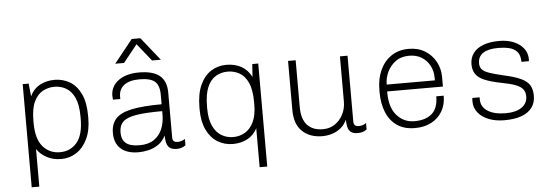

<svg xmlns="http://www.w3.org/2000/svg" viewBox="-55 -925 3711 1283"><g transform="rotate(-5 1800.0 -283.5)"><path d="M110 181V-511H150L159 -425Q182 -474 225.5 -497.5Q269 -521 324 -521Q380 -521 426 -494Q472 -467 499.5 -409.5Q527 -352 527 -261V-247Q527 -165 499.5 -107.5Q472 -50 426 -20Q380 10 324 10Q270 10 228 -12Q186 -34 161 -71V181ZM319 -36Q389 -36 432.5 -87Q476 -138 476 -247V-261Q476 -341 454.5 -387.5Q433 -434 397.5 -454.5Q362 -475 319 -475Q279 -475 242.5 -456Q206 -437 183 -390.5Q160 -344 160 -261V-247Q160 -139 204.5 -87.5Q249 -36 319 -36Z M843 10Q764 10 723 -27.5Q682 -65 682 -133Q682 -192 714 -228Q746 -264 821 -280Q896 -296 1023 -296V-360Q1023 -423 993 -449Q963 -475 890 -475Q823 -475 787 -448Q751 -421 751 -371V-355H702Q700 -379 699.5 -386Q699 -393 699 -391Q699 -389 699.5 -384.5Q700 -380 700 -381Q700 -444 752 -482.5Q804 -521 890 -521Q984 -521 1029 -484Q1074 -447 1074 -370V-69Q1074 -50 1083.5 -43Q1093 -36 1108 -36Q1135 -36 1158 -52V-9Q1146 0 1131 5Q1116 10 1100 10Q1076 10 1059.5 2.5Q1043 -5 1034.5 -25.5Q1026 -46 1025 -86Q1006 -48 975 -27Q944 -6 909.5 2Q875 10 843 10ZM853 -36Q912 -36 949.5 -61.5Q987 -87 1005 -130Q1023 -173 1023 -226V-250Q911 -250 848 -239.5Q785 -229 759 -203.5Q733 -178 733 -132Q733 -84 761.5 -60Q790 -36 853 -36ZM738 -593 862 -748H920L1044 -593H985L876 -729H906L797 -593Z M1639 180V-81Q1616 -36 1573 -13Q1530 10 1476 10Q1418 10 1372 -18.5Q1326 -47 1299.5 -103Q1273 -159 1273 -240V-251Q1273 -343 1300.5 -403Q1328 -463 1374 -492Q1420 -521 1476 -521Q1533 -521 1576 -497.5Q1619 -474 1644 -425L1650 -511H1690V180ZM1481 -36Q1525 -36 1561 -57.5Q1597 -79 1618.5 -124.5Q1640 -170 1640 -242V-254Q1640 -339 1618 -387Q1596 -435 1560 -455Q1524 -475 1481 -475Q1438 -475 1402 -454Q1366 -433 1345 -384.5Q1324 -336 1324 -253V-242Q1324 -171 1345 -125Q1366 -79 1402 -57.5Q1438 -36 1481 -36Z M2075 10Q1992 10 1941 -38Q1890 -86 1890 -182V-511H1941V-197Q1941 -116 1978 -76Q2015 -36 2083 -36Q2129 -36 2163.5 -59.5Q2198 -83 2218 -122Q2238 -161 2238 -207V-511H2289V-69Q2289 -53 2297.5 -44.5Q2306 -36 2322 -36Q2333 -36 2346 -39Q2359 -42 2373 -52V-9Q2360 1 2345 5.5Q2330 10 2313 10Q2283 10 2267.5 -1.5Q2252 -13 2246.5 -34.5Q2241 -56 2240 -86Q2225 -52 2199 -31Q2173 -10 2141 0Q2109 10 2075 10Z M2697 10Q2624 10 2576 -23.5Q2528 -57 2504.5 -115.5Q2481 -174 2481 -248V-263Q2481 -339 2507.5 -397Q2534 -455 2583 -488Q2632 -521 2699 -521Q2763 -521 2809 -492.5Q2855 -464 2880.5 -417Q2906 -370 2906 -314V-250H2532V-242Q2532 -142 2579 -89Q2626 -36 2697 -36Q2773 -36 2814.5 -73Q2856 -110 2856 -189H2906Q2906 -128 2879.5 -83.5Q2853 -39 2806 -14.5Q2759 10 2697 10ZM2533 -296H2856V-314Q2856 -359 2836.5 -395.5Q2817 -432 2782 -453.5Q2747 -475 2699 -475Q2644 -475 2607 -447.5Q2570 -420 2551.5 -379.5Q2533 -339 2533 -298Z M3297 10Q3237 10 3191.5 -8Q3146 -26 3120 -58.5Q3094 -91 3094 -132Q3094 -134 3094 -141.5Q3094 -149 3095 -157H3144V-143Q3144 -93 3188 -64.5Q3232 -36 3310 -36Q3378 -36 3416.5 -63Q3455 -90 3455 -136Q3455 -165 3440.5 -184Q3426 -203 3391 -216.5Q3356 -230 3296 -241Q3226 -255 3185 -272.5Q3144 -290 3126.5 -316.5Q3109 -343 3109 -381Q3109 -425 3132.5 -456.5Q3156 -488 3200.5 -504.5Q3245 -521 3307 -521Q3362 -521 3404 -503.5Q3446 -486 3470 -455Q3494 -424 3494 -383Q3494 -381 3494 -378Q3494 -375 3493 -369H3443Q3443 -415 3422 -437.5Q3401 -460 3368 -467.5Q3335 -475 3298 -475Q3160 -475 3160 -383Q3160 -359 3173 -343.5Q3186 -328 3219.5 -316Q3253 -304 3313 -290Q3387 -274 3429 -255Q3471 -236 3488.5 -208Q3506 -180 3506 -136Q3506 -90 3482.5 -57.5Q3459 -25 3412.5 -7.5Q3366 10 3297 10Z"/></g></svg>

Font: Chivo Mono Thin
Style: Regular
Weight: 250
Designer: Hector Gatti
Foundry: Omnibus-Type
Version: Version 1.008